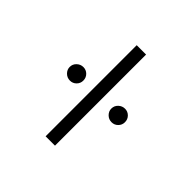

<svg xmlns="http://www.w3.org/2000/svg" viewBox="-36 -849 1073 1073"><g transform="rotate(-45 500.0 -312.5)"><path d="M511 -423Q489 -423 473.5 -438.5Q458 -454 458 -476Q458 -499 474 -515Q490 -531 511 -531Q534 -531 549.5 -514.5Q565 -498 565 -476Q565 -454 549.5 -438.5Q534 -423 511 -423ZM142 -278V-352H862V-278ZM511 -94Q489 -94 473.5 -109.5Q458 -125 458 -147Q458 -170 474 -186Q490 -202 511 -202Q534 -202 549.5 -185.5Q565 -169 565 -147Q565 -125 549.5 -109.5Q534 -94 511 -94Z"/></g></svg>

Font: Inconsolata UltraExpanded Thin
Style: Regular
Weight: 100
Width: 9
Monospace: yes
Designer: Raph Levien, Cyreal, Brenton Simpson
Foundry: Raph Levien, Cyreal, Google
Version: Version 3.100; ttfautohint (v1.8.4.7-5d5b)